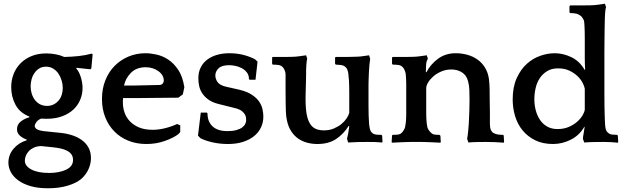

<svg xmlns="http://www.w3.org/2000/svg" viewBox="-20 -760 3351 1028"><path d="M137 -136Q86 -156 63 -199Q40 -242 40 -294Q40 -331 53 -364Q66 -397 90.5 -421.5Q115 -446 149.5 -460Q184 -474 228 -474Q254 -474 279.5 -469Q305 -464 324 -455Q366 -456 402.5 -460Q439 -464 471 -473L476 -469L469 -394L464 -389L389 -397L388 -394Q404 -376 413 -346Q422 -316 422 -289Q422 -256 409.5 -226Q397 -196 373 -173.5Q349 -151 313 -137.5Q277 -124 230 -124Q224 -124 214.5 -124.5Q205 -125 200 -125Q183 -118 174.5 -106Q166 -94 166 -86Q166 -64 213 -58L310 -48Q343 -44 371.5 -34Q400 -24 421.5 -7.5Q443 9 455 32.5Q467 56 467 87Q467 116 454 145.5Q441 175 415 198Q389 220 343 234Q297 248 237 248Q183 248 143.5 236.5Q104 225 77.5 205.5Q51 186 38 161.5Q25 137 25 111Q25 69 52.5 36.5Q80 4 123 -9L124 -12Q100 -21 85.5 -34.5Q71 -48 71 -68Q71 -94 92 -110Q113 -126 137 -132ZM232 -193Q252 -193 267.5 -201Q283 -209 294 -222Q305 -235 310.5 -252.5Q316 -270 316 -289Q316 -309 310 -329Q304 -349 293 -365.5Q282 -382 265 -392.5Q248 -403 226 -403Q205 -403 190 -393.5Q175 -384 164.5 -369Q154 -354 149 -335Q144 -316 144 -298Q144 -279 149.5 -260Q155 -241 166 -226Q177 -211 193.5 -202Q210 -193 232 -193ZM200 22Q178 23 162 30Q146 37 135 48.5Q124 60 118.5 73.5Q113 87 113 100Q113 129 148 147.5Q183 166 243 166Q297 166 334 148.5Q371 131 371 97Q371 78 362 66Q353 54 338 46.5Q323 39 304.5 35Q286 31 267 29Z M959 -255 935 -237Q881 -237 828.5 -236Q776 -235 721 -235H639Q638 -228 638 -221.5Q638 -215 638 -209Q638 -183 647 -157Q656 -131 675.5 -110.5Q695 -90 725 -77.5Q755 -65 798 -65Q829 -65 863.5 -73.5Q898 -82 928 -96L945 -89V-53L935 -42Q911 -23 864.5 -6Q818 11 764 11Q711 11 667.5 -6.5Q624 -24 592.5 -56Q561 -88 543.5 -132Q526 -176 526 -230Q526 -285 544 -330Q562 -375 593.5 -407Q625 -439 667.5 -457Q710 -475 759 -475Q785 -475 817.5 -468Q850 -461 880 -441.5Q910 -422 934 -386.5Q958 -351 967 -293ZM760 -400Q711 -400 681.5 -370.5Q652 -341 644 -302H694Q729 -302 763 -303.5Q797 -305 832 -305Q845 -305 851 -312.5Q857 -320 857 -328Q857 -358 828 -379Q799 -400 760 -400Z M1260 -280Q1302 -270 1328 -253Q1354 -236 1367.5 -216Q1381 -196 1385.5 -175Q1390 -154 1390 -136Q1390 -104 1377 -77Q1364 -50 1339.5 -30.5Q1315 -11 1280 0Q1245 11 1201 11Q1155 11 1115 1.5Q1075 -8 1052 -21L1040 -34L1055 -157H1088L1091 -153Q1091 -109 1118 -83.5Q1145 -58 1198 -58Q1226 -58 1245.5 -63.5Q1265 -69 1276.5 -77.5Q1288 -86 1293 -96.5Q1298 -107 1298 -116Q1298 -123 1297 -131Q1296 -139 1291 -147.5Q1286 -156 1276 -164.5Q1266 -173 1247 -179L1151 -203Q1118 -211 1097 -226Q1076 -241 1063.5 -259.5Q1051 -278 1046.5 -299Q1042 -320 1042 -341Q1042 -374 1055 -399.5Q1068 -425 1090.5 -441.5Q1113 -458 1143 -466.5Q1173 -475 1208 -475Q1252 -475 1289 -464.5Q1326 -454 1346 -442L1359 -430L1348 -333H1317L1313 -336Q1313 -358 1301.5 -372.5Q1290 -387 1273.5 -395.5Q1257 -404 1239 -407.5Q1221 -411 1207 -411Q1167 -411 1150 -394Q1133 -377 1133 -356Q1133 -338 1144.5 -321Q1156 -304 1189 -296Z M1847 -86Q1820 -43 1780 -16Q1740 11 1679 11Q1651 11 1624.5 4Q1598 -3 1576.5 -18Q1555 -33 1539 -57.5Q1523 -82 1516 -117Q1514 -126 1512.5 -137Q1511 -148 1510.5 -165.5Q1510 -183 1509.5 -208.5Q1509 -234 1509 -272V-362Q1509 -373 1504 -384Q1499 -395 1496 -398Q1486 -410 1471 -412Q1456 -414 1440 -414L1437 -418V-452L1440 -455H1489Q1512 -455 1538 -455.5Q1564 -456 1584 -459L1619 -464L1625 -445Q1623 -441 1622 -430.5Q1621 -420 1620 -408Q1619 -396 1619 -385Q1619 -374 1619 -368Q1619 -355 1618.5 -336.5Q1618 -318 1617.5 -298.5Q1617 -279 1616.5 -261Q1616 -243 1616 -231Q1616 -205 1618 -178.5Q1620 -152 1626 -130Q1636 -95 1656.5 -78.5Q1677 -62 1714 -62Q1744 -62 1767.5 -72Q1791 -82 1808 -96Q1825 -110 1836 -126.5Q1847 -143 1850 -156V-256Q1850 -302 1848.5 -327Q1847 -352 1845 -366Q1843 -379 1839.5 -387Q1836 -395 1833 -398Q1822 -410 1805 -412Q1788 -414 1778 -414L1774 -418V-452L1778 -455H1796Q1806 -455 1822.5 -455Q1839 -455 1857 -455.5Q1875 -456 1892 -456.5Q1909 -457 1921 -459L1956 -464L1962 -445Q1957 -416 1955 -369Q1954 -344 1953.5 -328.5Q1953 -313 1953 -303Q1953 -293 1953 -287.5Q1953 -282 1953 -277V-195Q1953 -140 1956 -98Q1958 -79 1961 -67.5Q1964 -56 1972 -49Q1981 -41 1993 -39.5Q2005 -38 2022 -38L2026 -34L2028 0L2026 3Q2007 1 1989 0.5Q1971 0 1947 0Q1923 0 1896 0.5Q1869 1 1844 3L1838 -17Q1841 -28 1844.5 -46.5Q1848 -65 1850 -84Z M2263 -373Q2286 -417 2326 -446Q2366 -475 2420 -475Q2451 -475 2481 -467Q2511 -459 2535.5 -442Q2560 -425 2576.5 -398.5Q2593 -372 2598 -336Q2601 -310 2601.5 -281Q2602 -252 2602 -223Q2603 -189 2603 -160.5Q2603 -132 2603 -98Q2603 -75 2608.5 -63.5Q2614 -52 2622 -48Q2633 -42 2645.5 -40Q2658 -38 2674 -38L2677 -34L2679 0L2677 4Q2656 2 2630.5 1Q2605 0 2581 0Q2557 0 2533 0.5Q2509 1 2488 3L2481 -17Q2484 -30 2486.5 -56Q2489 -82 2490 -98Q2492 -136 2493 -169Q2494 -202 2494 -228Q2494 -251 2493 -278Q2492 -305 2486 -325Q2478 -357 2453.5 -372.5Q2429 -388 2397 -388Q2367 -388 2342 -377Q2317 -366 2299.5 -350.5Q2282 -335 2272 -318Q2262 -301 2262 -288V-185Q2262 -165 2262 -152.5Q2262 -140 2262.5 -131Q2263 -122 2263.5 -114.5Q2264 -107 2265 -98Q2267 -77 2273.5 -66.5Q2280 -56 2288 -49Q2296 -41 2307 -39.5Q2318 -38 2333 -38L2338 -33L2340 0L2338 4Q2331 4 2317 3Q2303 2 2287 1.5Q2271 1 2257 0.5Q2243 0 2236 0H2181Q2174 0 2159.5 0.5Q2145 1 2129.5 1.5Q2114 2 2099.5 3Q2085 4 2078 4L2077 0L2079 -34L2082 -38Q2098 -38 2110.5 -39.5Q2123 -41 2131 -49Q2138 -56 2144 -67Q2150 -78 2152 -98Q2153 -105 2153.5 -112Q2154 -119 2154.5 -127Q2155 -135 2155 -146Q2155 -157 2155 -173V-276Q2155 -295 2155 -308Q2155 -321 2154.5 -331Q2154 -341 2153.5 -349Q2153 -357 2152 -366Q2150 -376 2146 -385Q2142 -394 2139 -397Q2129 -410 2114 -412Q2099 -414 2083 -414L2079 -418V-452L2083 -455H2134Q2157 -455 2183.5 -455.5Q2210 -456 2230 -459L2265 -464L2271 -445Q2263 -434 2261.5 -414.5Q2260 -395 2260 -375Z M3101 -17Q3101 -24 3104.5 -43.5Q3108 -63 3110 -78L3109 -82Q3083 -36 3037 -12.5Q2991 11 2941 11Q2886 11 2845.5 -9Q2805 -29 2778 -62Q2751 -95 2738 -138Q2725 -181 2725 -227Q2725 -294 2746.5 -341.5Q2768 -389 2801 -418.5Q2834 -448 2873.5 -461.5Q2913 -475 2950 -475Q2995 -475 3039 -454Q3083 -433 3111 -385L3113 -389Q3111 -418 3111 -448.5Q3111 -479 3111 -508Q3111 -539 3111 -559.5Q3111 -580 3110.5 -594Q3110 -608 3109.5 -619Q3109 -630 3108 -642Q3107 -652 3101 -661Q3095 -670 3092 -673Q3078 -684 3064.5 -687Q3051 -690 3033 -690L3029 -694V-727L3033 -731H3090Q3113 -731 3138.5 -731.5Q3164 -732 3184 -735L3219 -740L3225 -721Q3223 -717 3221.5 -706.5Q3220 -696 3219.5 -684Q3219 -672 3218.5 -661Q3218 -650 3218 -644Q3218 -629 3217.5 -615.5Q3217 -602 3217 -584.5Q3217 -567 3216.5 -541.5Q3216 -516 3216 -476V-258Q3216 -216 3216.5 -190.5Q3217 -165 3217.5 -148Q3218 -131 3218.5 -118.5Q3219 -106 3220 -88Q3222 -70 3225.5 -62Q3229 -54 3236 -49Q3244 -41 3258 -39.5Q3272 -38 3284 -38L3288 -34L3290 0L3288 4Q3271 2 3251 1Q3231 0 3213 0Q3186 0 3159 0.5Q3132 1 3108 3ZM2841 -228Q2841 -198 2848.5 -169.5Q2856 -141 2871 -118.5Q2886 -96 2909.5 -82.5Q2933 -69 2965 -69Q2999 -69 3025.5 -80.5Q3052 -92 3070.5 -108.5Q3089 -125 3099.5 -143Q3110 -161 3111 -174V-285Q3109 -298 3099.5 -316.5Q3090 -335 3072.5 -352Q3055 -369 3029 -381.5Q3003 -394 2967 -394Q2934 -394 2910 -379.5Q2886 -365 2870.5 -342Q2855 -319 2848 -289Q2841 -259 2841 -228Z"/></svg>

Font: QuattrocentoBold
Style: Bold
Weight: 700
Designer: Pablo Impallari
Foundry: Pablo Impallari, Igino Marini, Branda Gallo
Version: Version 2.000